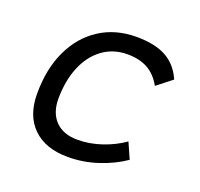

<svg xmlns="http://www.w3.org/2000/svg" viewBox="-100 -637 786 756"><g transform="rotate(20 293.0 -258.5)"><path d="M268.6 -66.9Q319.3 -66.9 369.6 -84Q419.9 -101.1 460 -129.4L489.3 -63Q441.9 -30.3 381.1 -10.3Q320.3 9.8 256.3 9.8Q162.1 9.8 109.9 -41Q57.6 -91.8 57.6 -183.6Q57.6 -287.6 94 -364.7Q130.4 -441.9 196.3 -484.6Q262.2 -527.3 350.6 -527.3Q427.7 -527.3 474.9 -501.2Q522 -475.1 545.9 -419.9L482.9 -370.6Q459.5 -412.6 424.6 -431.6Q389.6 -450.7 340.3 -450.7Q281.2 -450.7 236.8 -418.5Q192.4 -386.2 168 -328.4Q143.6 -270.5 143.1 -192.4Q143.6 -133.3 176.5 -100.1Q209.5 -66.9 268.6 -66.9Z"/></g></svg>

Font: CaskaydiaCove NFP SemiLight
Style: Italic
Weight: 350
Italic angle: -10°
Designer: Aaron Bell
Foundry: Saja Typeworks
Version: Version 2111.001; VTT 6.35;Nerd Fonts 3.1.1